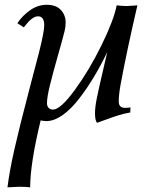

<svg xmlns="http://www.w3.org/2000/svg" viewBox="-20 -511 623 814"><path d="M391.1 9.8Q382.8 -2 382.8 -29.3Q382.3 -56.2 391.6 -100.1Q398.9 -136.2 415.3 -206.1Q431.6 -275.9 434.6 -290Q407.2 -232.9 377.4 -183.6Q347.7 -134.3 314.2 -91.1Q280.8 -47.9 244.9 -22.7Q209 2.4 176.8 2.4Q167 2.4 152.3 -0.5Q107.9 183.1 107.9 283.2Q87.9 280.8 61.5 280.8L11.7 283.2Q20 214.8 41.5 120.1Q63 25.4 102.8 -126Q142.6 -277.3 146.5 -293Q167.5 -377 167.5 -404.3Q167.5 -441.9 140.6 -441.9Q137.2 -441.9 133.5 -440.9Q129.9 -439.9 126.7 -438.7Q123.5 -437.5 119.9 -434.8Q116.2 -432.1 113.5 -430.4Q110.8 -428.7 106.9 -424.8Q103 -420.9 101.3 -419.2Q99.6 -417.5 95.7 -412.8Q91.8 -408.2 90.6 -406.7Q89.4 -405.3 85.4 -400.4Q81.5 -395.5 81.1 -395L53.7 -412.6Q74.7 -444.3 107.4 -467.5Q140.1 -490.7 178.2 -490.7Q217.8 -490.7 238 -468.8Q258.3 -446.8 258.3 -416Q258.3 -397 253.9 -379.4Q246.1 -347.7 225.8 -276.6Q205.6 -205.6 192.4 -152.6Q179.2 -99.6 179.2 -74.2Q179.2 -60.5 186.3 -53.5Q193.4 -46.4 204.6 -46.4Q236.3 -46.4 297.4 -129.9Q358.4 -213.4 410.4 -319.3Q462.4 -425.3 474.6 -488.3Q500.5 -485.4 518.1 -485.4L562.5 -488.3Q518.1 -297.4 491.2 -152.3Q483.4 -109.4 483.4 -80.6Q483.4 -53.7 510.3 -53.7Q524.4 -53.7 533.2 -55.7L532.2 -34.2Q507.8 -29.8 485.6 -23.2Q463.4 -16.6 433.3 -5.4Q403.3 5.9 391.1 9.8Z"/></svg>

Font: Flanker
Style: Italic
Weight: 400
Italic angle: -12°
Designer: Flanker
Version: Version 2.027